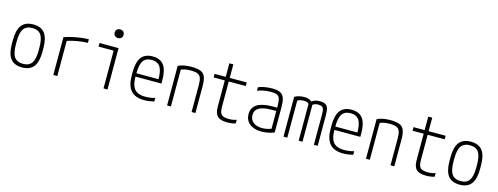

<svg xmlns="http://www.w3.org/2000/svg" viewBox="-20 -1533 6040 2331"><g transform="rotate(15 3000.0 -367.5)"><path d="M250 10Q151 10 104.5 -50.5Q58 -111 58 -240V-280Q58 -409 104.5 -469.5Q151 -530 250 -530Q349 -530 395.5 -469.5Q442 -409 442 -280V-240Q442 -111 395.5 -50.5Q349 10 250 10ZM250 -35Q326 -35 359.5 -83.5Q393 -132 393 -242V-278Q393 -388 359.5 -436.5Q326 -485 250 -485Q175 -485 141 -436.5Q107 -388 107 -278V-242Q107 -132 141 -83.5Q175 -35 250 -35Z M642 -475Q689 -492 743 -504Q797 -516 850 -523Q903 -530 947 -530V-485Q907 -485 860.5 -479Q814 -473 766.5 -462.5Q719 -452 679 -437L692 -462V0H642Z M1273 0V-475H1083V-520H1323V0ZM1284 -636Q1259 -636 1243.5 -651Q1228 -666 1228 -690Q1228 -716 1243.5 -730.5Q1259 -745 1284 -745Q1309 -745 1324.5 -730.5Q1340 -716 1340 -690Q1340 -666 1324.5 -651Q1309 -636 1284 -636Z M1784 10Q1672 10 1617.5 -51.5Q1563 -113 1563 -240V-280Q1563 -409 1608.5 -469.5Q1654 -530 1750 -530Q1847 -530 1892 -469.5Q1937 -409 1937 -280V-239H1587V-281H1903L1889 -265V-279Q1889 -389 1856 -437.5Q1823 -486 1750 -486Q1677 -486 1644 -437.5Q1611 -389 1611 -279V-241Q1611 -167 1629 -121.5Q1647 -76 1686 -55Q1725 -34 1787 -34Q1817 -34 1848 -38Q1879 -42 1910 -51V-6Q1881 1 1848 5.5Q1815 10 1784 10Z M2072 -498Q2108 -515 2149 -522.5Q2190 -530 2242 -530Q2313 -530 2354 -513Q2395 -496 2411.5 -454.5Q2428 -413 2428 -340V0H2380V-338Q2380 -397 2368 -428.5Q2356 -460 2326.5 -472.5Q2297 -485 2242 -485Q2215 -485 2191.5 -482Q2168 -479 2146.5 -472.5Q2125 -466 2102 -454L2120 -486V0H2072Z M2828 10Q2743 10 2706.5 -25Q2670 -60 2670 -143V-475H2530V-520H2670V-690H2720V-520H2934V-475H2720V-152Q2720 -86 2745 -60.5Q2770 -35 2836 -35Q2863 -35 2887.5 -39Q2912 -43 2934 -51V-5Q2908 3 2882 6.5Q2856 10 2828 10Z M3258 10Q3164 10 3109 -35Q3054 -80 3054 -156Q3054 -238 3119 -279Q3184 -320 3312 -320H3394V-278H3312Q3206 -278 3154.5 -248Q3103 -218 3103 -157Q3103 -100 3144 -66.5Q3185 -33 3256 -33Q3292 -33 3327.5 -41.5Q3363 -50 3387 -63L3370 -31V-339Q3370 -399 3360.5 -431Q3351 -463 3324.5 -474.5Q3298 -486 3249 -486Q3218 -486 3188.5 -482.5Q3159 -479 3132 -472Q3105 -465 3080 -454V-499Q3114 -514 3159.5 -522Q3205 -530 3253 -530Q3316 -530 3352.5 -513Q3389 -496 3404 -454.5Q3419 -413 3419 -340V-22Q3389 -8 3344.5 1Q3300 10 3258 10Z M3535 0V-500Q3560 -515 3590 -522.5Q3620 -530 3658 -530Q3688 -530 3710.5 -522.5Q3733 -515 3751 -500Q3775 -517 3797 -523.5Q3819 -530 3850 -530Q3894 -530 3919 -517Q3944 -504 3954.5 -472Q3965 -440 3965 -385V0H3917V-385Q3917 -426 3910.5 -447.5Q3904 -469 3888 -477Q3872 -485 3842 -485Q3821 -485 3806 -480.5Q3791 -476 3774 -464V0H3726V-458Q3726 -463 3719.5 -469.5Q3713 -476 3698.5 -480.5Q3684 -485 3660 -485Q3614 -485 3583 -466V0Z M4284 10Q4172 10 4117.5 -51.5Q4063 -113 4063 -240V-280Q4063 -409 4108.5 -469.5Q4154 -530 4250 -530Q4347 -530 4392 -469.5Q4437 -409 4437 -280V-239H4087V-281H4403L4389 -265V-279Q4389 -389 4356 -437.5Q4323 -486 4250 -486Q4177 -486 4144 -437.5Q4111 -389 4111 -279V-241Q4111 -167 4129 -121.5Q4147 -76 4186 -55Q4225 -34 4287 -34Q4317 -34 4348 -38Q4379 -42 4410 -51V-6Q4381 1 4348 5.5Q4315 10 4284 10Z M4572 -498Q4608 -515 4649 -522.5Q4690 -530 4742 -530Q4813 -530 4854 -513Q4895 -496 4911.5 -454.5Q4928 -413 4928 -340V0H4880V-338Q4880 -397 4868 -428.5Q4856 -460 4826.5 -472.5Q4797 -485 4742 -485Q4715 -485 4691.5 -482Q4668 -479 4646.5 -472.5Q4625 -466 4602 -454L4620 -486V0H4572Z M5328 10Q5243 10 5206.5 -25Q5170 -60 5170 -143V-475H5030V-520H5170V-690H5220V-520H5434V-475H5220V-152Q5220 -86 5245 -60.5Q5270 -35 5336 -35Q5363 -35 5387.5 -39Q5412 -43 5434 -51V-5Q5408 3 5382 6.5Q5356 10 5328 10Z M5750 10Q5651 10 5604.5 -50.5Q5558 -111 5558 -240V-280Q5558 -409 5604.5 -469.5Q5651 -530 5750 -530Q5849 -530 5895.5 -469.5Q5942 -409 5942 -280V-240Q5942 -111 5895.5 -50.5Q5849 10 5750 10ZM5750 -35Q5826 -35 5859.5 -83.5Q5893 -132 5893 -242V-278Q5893 -388 5859.5 -436.5Q5826 -485 5750 -485Q5675 -485 5641 -436.5Q5607 -388 5607 -278V-242Q5607 -132 5641 -83.5Q5675 -35 5750 -35Z"/></g></svg>

Font: M PLUS Code Latin Light
Style: Regular
Weight: 300
Designer: Coji Morishita
Foundry: UNDERFOREST DESIGN
Version: Version 1.002; ttfautohint (v1.8.3)